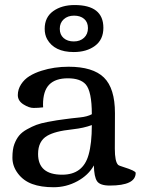

<svg xmlns="http://www.w3.org/2000/svg" viewBox="-20 -747 592 778"><path d="M238.3 -668.9Q222.2 -654.3 222.2 -630.4Q222.2 -606.4 237.8 -592.8Q253.4 -579.1 279.1 -579.1Q304.7 -579.1 320.6 -594Q336.4 -608.9 336.4 -633.1Q336.4 -657.2 321 -670.4Q305.7 -683.6 280 -683.6Q254.4 -683.6 238.3 -668.9ZM282.2 -726.6Q398.9 -726.6 398.9 -634.3Q398.9 -586.4 365 -561.3Q331.1 -536.1 278.8 -536.1Q200.2 -536.1 170.9 -588.4Q161.1 -606.4 161.1 -630.4Q161.1 -677.2 195.6 -701.9Q230 -726.6 282.2 -726.6ZM148.4 -460.4Q199.2 -476.6 257.8 -476.6Q356.4 -476.6 401.1 -432.9Q445.8 -389.2 445.8 -288.6L445.3 -144.5Q445.3 -92.3 458.5 -79.1Q461.9 -75.7 480 -70.3Q529.8 -54.7 529.8 -46.4Q529.8 4.9 424.8 4.9Q385.3 4.9 373.3 -12.7Q361.3 -30.3 360.4 -76.7Q338.4 -37.1 293.5 -12.7Q248.5 11.7 197.3 11.7Q146 11.7 110.4 -1.5Q74.7 -14.6 52.5 -44.2Q30.3 -73.7 30.3 -107.9Q30.3 -142.1 38.1 -162.8Q45.9 -183.6 57.6 -197.8Q69.3 -211.9 89.6 -223.1Q109.9 -234.4 127.4 -241Q145 -247.6 172.9 -252.9Q213.9 -260.7 241.7 -263.9Q269.5 -267.1 270.5 -267.6Q273.4 -268.1 304 -271.2Q334.5 -274.4 352.1 -284.2Q352.1 -377 327.1 -405.3Q305.2 -429.7 254.9 -429.7Q204.6 -429.7 179.4 -404.1Q154.3 -378.4 154.3 -322.8L154.8 -312Q134.3 -309.6 116 -309.6Q97.7 -309.6 75 -324Q52.2 -338.4 52.2 -361.6Q52.2 -384.8 65.4 -405.3Q78.6 -425.8 99.6 -438.7Q120.6 -451.7 148.4 -460.4ZM352.1 -240.2Q318.8 -228 277.1 -223.4Q235.4 -218.8 211.4 -212.4Q187.5 -206.1 171.4 -196.8Q134.3 -175.3 134.3 -123Q134.3 -39.1 231.9 -39.1Q316.4 -39.1 338.9 -119.6Q352.1 -165.5 352.1 -240.2Z"/></svg>

Font: Corben
Style: Regular
Weight: 400
Designer: vernon adams
Foundry: vernon adams
Version: Version 1.101